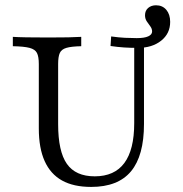

<svg xmlns="http://www.w3.org/2000/svg" viewBox="-20 -714 709 745"><path d="M333.9 11.3Q265.3 11.3 220.6 -13.7Q175.8 -38.7 153.2 -89.1Q130.6 -139.5 130.6 -215.3V-465.3Q130.6 -494.4 123.4 -508.5Q116.1 -522.6 94.8 -528.2Q73.4 -533.9 29.8 -534.7V-571Q66.9 -568.5 167.7 -568.5Q258.9 -568.5 295.2 -571V-534.7Q256.5 -533.9 237.5 -528.2Q218.5 -522.6 212.1 -508.5Q205.6 -494.4 205.6 -465.3V-232.3Q205.6 -126.6 239.5 -78.2Q273.4 -29.8 347.6 -29.8Q424.2 -29.8 462.5 -81.5Q500.8 -133.1 500.8 -236.3V-543.5H538.7V-233.1Q538.7 -109.7 488.3 -49.2Q437.9 11.3 333.9 11.3ZM514.5 -528.2Q487.1 -528.2 461.7 -529.8Q436.3 -531.5 408.9 -535.5L411.3 -572.6Q441.1 -568.5 464.9 -567.3Q488.7 -566.1 510.5 -566.1Q540.3 -566.1 555.2 -573Q570.2 -579.8 570.2 -591.9Q570.2 -602.4 563.3 -611.7Q556.5 -621 549.6 -631Q542.7 -641.1 542.7 -654.8Q542.7 -672.6 554.8 -683.1Q566.9 -693.5 585.5 -693.5Q610.5 -693.5 625.4 -675.8Q640.3 -658.1 640.3 -629Q640.3 -583.9 605.2 -556Q570.2 -528.2 514.5 -528.2Z"/></svg>

Font: Playfair 9pt Light
Style: Regular
Weight: 300
Designer: Claus Eggers Sørensen
Foundry: Claus Eggers Sørensen
Version: Version 2.001;gftools[0.9.30]